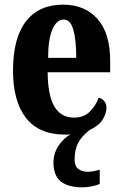

<svg xmlns="http://www.w3.org/2000/svg" viewBox="-20 -569 526 826"><path d="M336 237Q273 237 241.5 211.5Q210 186 210 130Q210 91 231.5 58.5Q253 26 283 9Q278 10 272 10Q266 10 260 10Q147 10 91.5 -62Q36 -134 36 -265Q36 -406 92 -477.5Q148 -549 251 -549Q345 -549 399.5 -487.5Q454 -426 454 -307V-258H185Q186 -157 214.5 -110Q243 -63 298 -63Q340 -63 365.5 -88Q391 -113 405 -149Q419 -145 428.5 -134Q438 -123 438 -106Q438 -80 421 -53.5Q404 -27 366 -10Q331 17 316 46Q301 75 301 118Q301 146 317 158Q333 170 357 170Q380 170 409 161V222Q396 229 373 233Q350 237 336 237ZM308 -320Q308 -397 295.5 -441Q283 -485 254 -485Q224 -485 205.5 -442.5Q187 -400 187 -320Z"/></svg>

Font: Noto Serif Khmer ExtraCondensed ExtraBold
Style: Regular
Weight: 800
Width: 2
Designer: Danh Hong and the Monotype Design Team
Foundry: Monotype Imaging Inc.
Version: Version 2.004; ttfautohint (v1.8.4.7-5d5b)